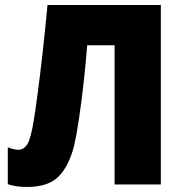

<svg xmlns="http://www.w3.org/2000/svg" viewBox="-20 -734 727 764"><path d="M620 -714H169Q160 -617 149.5 -523.5Q139 -430 129.5 -359.5Q120 -289 115 -259Q103 -183 89 -160.5Q75 -138 53 -138Q36 -138 11 -148V-1Q43 10 87 10Q172 10 213 -31.5Q254 -73 275 -154Q284 -193 294.5 -263Q305 -333 313.5 -411.5Q322 -490 327 -554H436V0H620Z"/></svg>

Font: Noto Sans UI SemiCondensed Black
Style: Regular
Weight: 900
Width: 4
Designer: Monotype Design Team
Foundry: Monotype Imaging Inc.
Version: 1.001